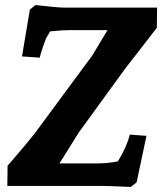

<svg xmlns="http://www.w3.org/2000/svg" viewBox="-20 -735 641 759"><path d="M258 -616Q228 -616 178 -611L162 -583Q145 -540 137 -507L67 -512L98 -697L120 -715Q211 -705 230 -705H601L600 -625L475 -464L292 -212L215 -89H364Q406 -89 446 -97Q482 -156 493 -203L559 -198L520 -14L497 4Q406 0 386 0H9L10 -80Q111 -196 139 -237L345 -516L405 -616Z"/></svg>

Font: Andada
Style: Bold Italic
Weight: 700
Italic angle: -8.29999°
Designer: Carolina Giovagnoli
Foundry: Carolina Giovagnoli
Version: Version 1.003